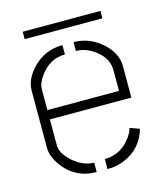

<svg xmlns="http://www.w3.org/2000/svg" viewBox="-94 -664 628 736"><g transform="rotate(-15 220.5 -296.5)"><path d="M64.5 -563.5V-592.8H373V-563.5ZM39.1 -137.7V-368.2Q40 -412.1 80.1 -454.1Q128.9 -503.9 198.2 -503.9V-466.8Q138.7 -466.8 99.6 -414.1Q78.1 -384.8 78.1 -360.4V-278.3H362.3V-360.4Q362.3 -411.1 312.5 -445.3Q278.3 -468.8 242.2 -468.8V-503.9Q307.6 -503.9 358.4 -456.1Q400.4 -416 401.4 -369.1V-241.2H78.1V-137.7Q78.1 -106.4 116.2 -72.3Q155.3 -38.1 199.2 -37.1V0Q114.3 0 64.5 -69.3Q39.1 -106.4 39.1 -137.7ZM242.2 0V-40Q307.6 -40 347.7 -96.7Q360.4 -114.3 364.3 -130.9L402.3 -117.2Q380.9 -43.9 313.5 -14.6Q280.3 0 242.2 0Z"/></g></svg>

Font: Post No Bills Colombo Light
Style: Regular
Weight: 300
Designer: Kosala Senevirathne, Siva Puranthara, Lasantha Premarathna, Tharique Azeez
Foundry: Mooniak
Version: Version 1.220 ; ttfautohint (v1.6)